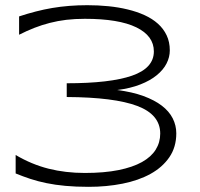

<svg xmlns="http://www.w3.org/2000/svg" viewBox="-20 -703 766 736"><path d="M429.2 -357.9Q486.8 -350.6 529.5 -335Q572.3 -319.3 600.3 -297.9Q628.4 -276.4 642.1 -249.3Q655.8 -222.2 655.8 -191.9Q655.8 -139.2 629.2 -100.3Q602.5 -61.5 556.9 -36.4Q511.2 -11.2 450 1Q388.7 13.2 319.8 13.2Q270.5 13.2 231 9.5Q191.4 5.9 158.2 -1Q125 -7.8 96.2 -17.3Q67.4 -26.9 40 -38.1V-108.9Q101.1 -72.8 166 -56.4Q231 -40 305.2 -40Q379.9 -40 434.3 -51Q488.8 -62 524.2 -81.8Q559.6 -101.6 576.9 -129.4Q594.2 -157.2 594.2 -190.9Q594.2 -263.7 506.1 -296.9Q418 -330.1 235.8 -331.1V-383.8Q401.9 -383.8 485.8 -412.8Q569.8 -441.9 569.8 -505.9Q569.8 -565.4 502.7 -598.1Q435.5 -630.9 305.2 -630.9Q267.1 -630.9 234.1 -627Q201.2 -623 170.9 -615.2Q140.6 -607.4 111.8 -596.2Q83 -585 53.2 -569.8V-640.1Q85.9 -650.9 117.2 -658.9Q148.4 -667 180.2 -672.4Q211.9 -677.7 245.1 -680.4Q278.3 -683.1 314.9 -683.1Q356 -683.1 395.3 -679.2Q434.6 -675.3 469.7 -666.7Q504.9 -658.2 534.4 -644.8Q564 -631.3 585.4 -612.1Q606.9 -592.8 618.9 -567.4Q630.9 -542 630.9 -509.8Q630.9 -483.9 618.4 -459.5Q606 -435.1 580.8 -414.6Q555.7 -394 517.8 -379.2Q480 -364.3 429.2 -357.9Z"/></svg>

Font: Syncopate
Style: Regular
Weight: 400
Width: 7
Version: Version 001.001